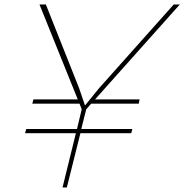

<svg xmlns="http://www.w3.org/2000/svg" viewBox="-20 -830 816 850"><path d="M749 -810.1H775.9L400.9 -390.1H598.1L594.2 -371.1H383.8L361.8 -346.2L339.8 -258.8H565.9L561 -240.2H335.9L275.9 0H256.8L315.9 -240.2H90.8L96.2 -258.8H320.8L341.8 -346.2L332 -371.1H123L127.9 -390.1H324.2L154.8 -810.1H183.1L330.1 -439.9L356 -363.8H356.9L418.9 -439.9Z"/></svg>

Font: Sinkin Sans 100 Thin Italic
Style: Regular
Weight: 100
Italic angle: -112°
Designer: Keith Bates
Foundry: K-Type
Version: Sinkin Sans (version 1.0)  by Keith Bates   •   © 2014   www